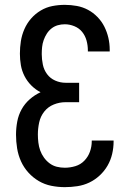

<svg xmlns="http://www.w3.org/2000/svg" viewBox="-20 -763 540 791"><path d="M247 8Q219 8 191.5 2.5Q164 -3 140 -17Q116 -31 97 -52Q78 -73 66.5 -98.5Q55 -124 50.5 -152Q46 -180 46 -208Q46 -235 51 -262Q56 -289 69 -312.5Q82 -336 102.5 -354Q123 -372 147 -383Q126 -394 109 -411Q92 -428 81 -449.5Q70 -471 66 -494.5Q62 -518 62 -542Q62 -568 66 -593.5Q70 -619 80.5 -643Q91 -667 108 -686.5Q125 -706 147.5 -719.5Q170 -733 195.5 -738Q221 -743 247 -743Q272 -743 296.5 -738.5Q321 -734 342.5 -722.5Q364 -711 381.5 -693Q399 -675 410 -653Q421 -631 426.5 -607Q432 -583 432 -558V-551H342V-555Q342 -576 336.5 -596Q331 -616 318.5 -631.5Q306 -647 286.5 -655Q267 -663 247 -663Q232 -663 218 -659Q204 -655 192.5 -646Q181 -637 173 -624.5Q165 -612 160 -598Q155 -584 153.5 -569.5Q152 -555 152 -540Q152 -519 156.5 -497Q161 -475 174 -457.5Q187 -440 207.5 -431Q228 -422 250 -422H306V-342H250Q225 -342 201.5 -332.5Q178 -323 162.5 -303.5Q147 -284 141.5 -259Q136 -234 136 -209Q136 -193 138 -176Q140 -159 145.5 -143.5Q151 -128 161 -114Q171 -100 184.5 -90Q198 -80 214 -76Q230 -72 247 -72Q269 -72 290.5 -78.5Q312 -85 327.5 -101Q343 -117 350.5 -138Q358 -159 358 -181V-184H448V-180Q448 -154 442 -128.5Q436 -103 423 -80.5Q410 -58 390.5 -40Q371 -22 348 -11Q325 0 299 4Q273 8 247 8Z"/></svg>

Font: Iosevka Medium
Style: Regular
Weight: 500
Monospace: yes
Designer: Belleve Invis
Foundry: Belleve Invis
Version: Version 32.5.0; ttfautohint (v1.8.4)